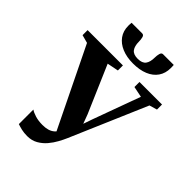

<svg xmlns="http://www.w3.org/2000/svg" viewBox="-300 -1100 1238 1238"><g transform="rotate(45 319.0 -480.5)"><path d="M188 16Q158 16 135 10.5Q112 5 95 -1V-133.5Q110.5 -122.5 139.5 -113.5Q168.5 -104.5 207 -104.5Q233.5 -104.5 254.2 -110.5Q275 -116.5 290.5 -130Q306 -143.5 315.5 -165V-107.5L35.5 -682L-20 -697V-743H302V-697L224.5 -681.5L364 -358.5L406 -245.5L367.5 -239L409 -359L527 -682L453 -697V-743H658.5V-697L605.5 -681.5L380.5 -158Q370.5 -134.5 354.2 -104.8Q338 -75 314.8 -47.5Q291.5 -20 260 -2Q228.5 16 188 16ZM243.5 -977Q258 -977 262.2 -960Q266.5 -943 266.5 -925Q266.5 -884 282.8 -862.2Q299 -840.5 339 -840.5Q379.5 -840.5 395.5 -862.2Q411.5 -884 411.5 -925Q411.5 -943 416 -960Q420.5 -977 434 -977H531.5Q532 -970.5 532.2 -963.5Q532.5 -956.5 532.5 -949Q532.5 -901.5 509 -867.5Q485.5 -833.5 442 -815.5Q398.5 -797.5 339 -797.5Q281 -797.5 237.5 -815.8Q194 -834 169.8 -867.8Q145.5 -901.5 145.5 -949Q145.5 -956.5 146 -963.5Q146.5 -970.5 147 -977Z"/></g></svg>

Font: Merriweather 72pt ExtraBold
Style: Regular
Weight: 800
Version: Version 2.100